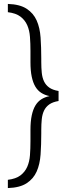

<svg xmlns="http://www.w3.org/2000/svg" viewBox="-20 -799 360 977"><path d="M135 -540Q135 -577 132.5 -611Q130 -645 118.5 -671Q107 -697 84 -714.5Q61 -732 20 -737V-779Q81 -777 115.5 -754.5Q150 -732 166.5 -695Q183 -658 186.5 -608Q190 -558 190 -501V-484Q190 -454 192.5 -429Q195 -404 204 -385Q213 -366 230.5 -353.5Q248 -341 278 -336V-285Q248 -280 230.5 -267.5Q213 -255 204 -236Q195 -217 192.5 -192Q190 -167 190 -137V-120Q190 -63 186.5 -13Q183 37 166.5 74Q150 111 115.5 133.5Q81 156 20 158V116Q61 111 84 93.5Q107 76 118.5 50Q130 24 132.5 -9.5Q135 -43 135 -81V-138Q135 -181 141.5 -211.5Q148 -242 160 -262Q172 -282 190 -293.5Q208 -305 232 -310Q208 -315 190 -326.5Q172 -338 160 -358Q148 -378 141.5 -408.5Q135 -439 135 -483Z"/></svg>

Font: Post Grotesk Light
Style: Light
Weight: 300
Version: Version 1.0